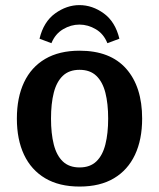

<svg xmlns="http://www.w3.org/2000/svg" viewBox="-20 -700 608 734"><path d="M284.3 13.2Q206.4 13.2 152.8 -18.5Q99.3 -50.3 71.9 -108.4Q44.5 -166.5 44.5 -246.6Q44.5 -327.1 71.9 -385.2Q99.3 -443.4 152.8 -474.8Q206.4 -506.2 284.3 -506.2Q401.5 -506.2 462.4 -437.3Q523.4 -368.4 523.4 -246.6Q523.4 -166.5 496 -108.2Q468.5 -49.9 415.5 -18.4Q362.5 13.2 284.3 13.2ZM284.3 -59.9Q324.3 -59.9 348.3 -82.9Q372.3 -105.9 382.9 -148Q393.5 -190 393.5 -246.6Q393.5 -303.6 382.9 -345.4Q372.3 -387.1 348.3 -410.1Q324.3 -433.1 284.3 -433.1Q244.3 -433.1 220.3 -410.3Q196.3 -387.5 185.6 -345.7Q175 -304 175 -246.6Q175 -189.6 185.6 -147.6Q196.3 -105.5 220.3 -82.7Q244.3 -59.9 284.3 -59.9ZM436.4 -552 390.5 -534.9Q376.4 -570.5 346.4 -588.2Q316.4 -606 283.5 -606Q251.1 -606 221.1 -588.2Q191.1 -570.5 176.6 -534.9L131.1 -552Q146.6 -616.7 190.7 -648.6Q234.8 -680.5 283.5 -680.5Q333.3 -680.5 377 -648.6Q420.8 -616.7 436.4 -552Z"/></svg>

Font: Andada Pro
Style: Regular
Weight: 400
Designer: Carolina Giovagnoli
Foundry: Huerta Tipografica
Version: Version 3.003